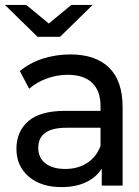

<svg xmlns="http://www.w3.org/2000/svg" viewBox="-35 -757 568 783"><path d="M410 -481C373.3 -517 320.7 -535 252 -535C212 -535 174.2 -529.2 138.5 -517.5C102.8 -505.8 72 -489 46 -467L84 -395C103.3 -412.3 127 -426.2 155 -436.5C183 -446.8 211.7 -452 241 -452C285 -452 318.3 -441 341 -419C363.7 -397 375 -365.3 375 -324V-305H232C162.7 -305 112 -290.8 80 -262.5C48 -234.2 32 -196.7 32 -150C32 -103.3 48.7 -65.7 82 -37C115.3 -8.3 160 6 216 6C254 6 287 -0.5 315 -13.5C343 -26.5 364.7 -45.3 380 -70V0H465V-320C465 -391.3 446.7 -445 410 -481ZM320.5 -92.5C295.5 -76.2 265.7 -68 231 -68C196.3 -68 169.3 -75.7 150 -91C130.7 -106.3 121 -127.3 121 -154C121 -208.7 159.3 -236 236 -236H375V-162C363.7 -132 345.5 -108.8 320.5 -92.5ZM343 -737H256L164 -661L72 -737H-15L118 -607H210Z"/></svg>

Font: Rookery
Style: Regular
Weight: 400
Designer: Ryan Kimball / Julieta Ulanovsky
Foundry: Motorola Mobility LLC.
Version: Version 1.0